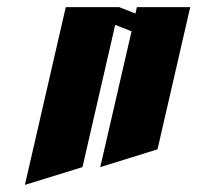

<svg xmlns="http://www.w3.org/2000/svg" viewBox="-20 -520 555 540"><path d="M165 -500H315L361 -482L365 -500H515L423 -100L262 -50L350 -432L304 -450L212 -50L50 0Z"/></svg>

Font: SOV_Meka
Style: Italic
Weight: 400
Italic angle: -13°
Version: Version 1.00